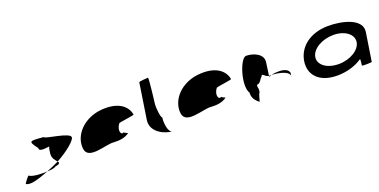

<svg xmlns="http://www.w3.org/2000/svg" viewBox="-19 -1434 4289 2173"><g transform="rotate(-20 2125.5 -347.5)"><path d="M44 -46C86 -14 185 -43 320 -95C235 -91 138 -98 106 -124C98 -124 46 -56 44 -46ZM316 -378C310 -340 370 -344 438 -354C429 -333 426 -306 422 -279C413 -218 451 -184 470 -161C613 -239 713 -329 714 -362C724 -424 413 -450 417 -475C238 -490 235 -490 316 -378ZM320 -95C376 -98 418 -105 419 -114C487 -128 487 -140 470 -161C420 -137 371 -114 320 -95Z M790 -196C809 -52 1051 -160 1141 -148C1212 -144 1278 -152 1329 -191C1321 -193 1282 -212 1285 -217C1250 -188 1219 -257 1274 -330C1293 -340 1467 -358 1459 -368C1433 -506 1284 -570 1082 -535C885 -493 771 -341 790 -196ZM1285 -217V-218ZM1330 -192 1329 -191C1331 -191 1331 -191 1330 -190Z M1579 -258C1556 -108 1731 -38 1811 -38C1755 -38 1744 -167 1753 -226C1734 -227 1722 -361 1727 -394C1728 -401 1765 -703 1755 -703C1745 -703 1646 -696 1645 -689Z M1964 -196C1983 -52 2225 -160 2315 -148C2386 -144 2452 -152 2503 -191C2495 -193 2456 -212 2459 -217C2424 -188 2393 -257 2448 -330C2467 -340 2641 -358 2633 -368C2607 -506 2458 -570 2256 -535C2059 -493 1945 -341 1964 -196ZM2459 -217V-218ZM2504 -192 2503 -191C2505 -191 2505 -191 2504 -190Z M2778 -149C2766 -68 2850 -14 2850 -14C2849 -6 2873 -112 2884 -112C2903 -171 2864 -200 2899 -208C2935 -208 2973 -314 2965 -261C2976 -331 3000 -256 3049 -254C3053 -281 3061 -346 3071 -409C3086 -510 2966 -556 2882 -556C2811 -556 2710 -250 2778 -149ZM3049 -254C3050 -246 3052 -242 3054 -241C3053 -237 3053 -246 3078 -254ZM3078 -254C3096 -259 3124 -264 3176 -264C3253 -264 3310 -228 3284 -170L3281 -149C3308 -215 3185 -250 3078 -254Z M3480 -274C3456 -118 3557 8 3781 8C3897 8 4008 -28 4082 -80C4087 -76 4077 -4 4077 -4C4076 3 4195 2 4196 -5L4249 -347C4272 -500 4039 -558 3867 -556C3643 -554 3504 -430 3480 -274ZM3614 -274C3628 -366 3752 -440 3890 -440C4027 -440 4126 -366 4112 -274C4098 -184 3978 -109 3839 -109C3696 -109 3600 -184 3614 -274Z"/></g></svg>

Font: Ampere
Style: SuExtIta
Weight: 400
Version: Version 1